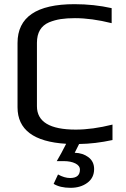

<svg xmlns="http://www.w3.org/2000/svg" viewBox="-20 -680 604 920"><path d="M237 201 258 156Q289 173 316 173Q363 173 363 133Q363 114 341 103Q319 92 285 92H252Q273 57 297 9Q64 -5 64 -166V-474Q64 -660 337 -660Q430 -660 515 -641V-569Q419 -593 339 -593Q300 -593 271 -588.5Q242 -584 215 -573Q157 -548 157 -475V-171Q157 -59 343 -59Q423 -59 519 -83V-9Q436 9 359 10L338 52Q377 53 404 73.5Q431 94 431 130Q431 172 398.5 196Q366 220 318 220Q268 220 237 201Z"/></svg>

Font: Play
Style: Regular
Weight: 400
Designer: Jonas Hecksher (Cyrillic expansion: Cyreal)
Foundry: Jonas Hecksher, Playtype, e-types AS
Version: Version 2.101; ttfautohint (v1.5.65-e2d9)